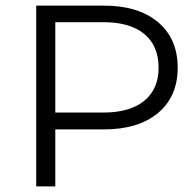

<svg xmlns="http://www.w3.org/2000/svg" viewBox="-20 -664 693 684"><path d="M350 -203H177V0H109V-644H350Q473 -644 543 -585Q613 -526 613 -423Q613 -320 543 -261.5Q473 -203 350 -203ZM545 -423Q545 -501 494 -543Q443 -585 348 -585H177V-263H348Q443 -263 494 -305Q545 -347 545 -423Z"/></svg>

Font: Montserrat Ace
Style: Regular
Weight: 400
Designer: Julieta Ulanovsky
Foundry: Julieta Ulanovsky
Version: Version 1